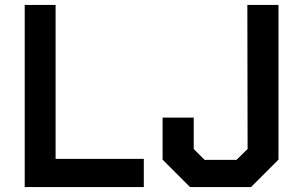

<svg xmlns="http://www.w3.org/2000/svg" viewBox="-20 -757 1227 777"><path d="M80 0V-737H205V-114H562V0ZM749 0 638 -111V-281H764V-154L808 -110H937L982 -154L981 -737H1107V-111L996 0Z"/></svg>

Font: Tomorrow Medium
Style: Regular
Weight: 500
Designer: Tony de Marco, Monica Rizzolli
Foundry: Just in Type
Version: Version 2.002